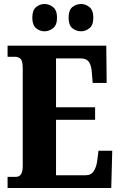

<svg xmlns="http://www.w3.org/2000/svg" viewBox="-20 -943 603 963"><path d="M18 0V-56H60Q94 -56 94 -109V-600Q94 -638 83 -648Q72 -658 58 -658H18V-714H513L515 -527H445L441 -575Q439 -613 426.5 -631.5Q414 -650 385 -650H261V-405H457V-342H261V-64H410Q437 -64 450.5 -85Q464 -106 468 -139L474 -187H543L538 0ZM387 -786Q362 -786 343 -801.5Q324 -817 324 -854Q324 -892 343 -907.5Q362 -923 387 -923Q409 -923 428.5 -907.5Q448 -892 448 -854Q448 -817 428.5 -801.5Q409 -786 387 -786ZM203 -786Q180 -786 161 -801.5Q142 -817 142 -854Q142 -892 161 -907.5Q180 -923 203 -923Q226 -923 246 -907.5Q266 -892 266 -854Q266 -817 246 -801.5Q226 -786 203 -786Z"/></svg>

Font: Noto Serif Tamil ExtraCondensed Black
Style: Italic
Weight: 900
Width: 2
Italic angle: -12°
Designer: Indian Type Foundry, Tom Grace, and the Monotype Design Team
Foundry: Monotype Imaging Inc.
Version: Version 2.003; ttfautohint (v1.8.4.7-5d5b)